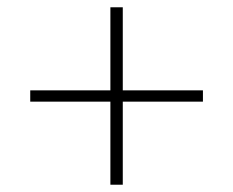

<svg xmlns="http://www.w3.org/2000/svg" viewBox="-20 -569 640 527"><path d="M283 -62V-290H63V-321H283V-549H317V-321H537V-290H317V-62Z"/></svg>

Font: IBM Plex Sans Arabic ExtraLight
Style: Regular
Weight: 200
Designer: Mike Abbink, Paul van der Laan, Pieter van Rosmalen, Wael Morcos, Khajak Apelian
Foundry: Bold Monday
Version: Version 1.1